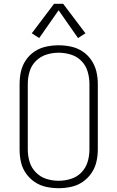

<svg xmlns="http://www.w3.org/2000/svg" viewBox="-20 -981 616 1009"><path d="M288 8Q321 8 353.5 1Q386 -6 413.5 -24.5Q441 -43 460 -70.5Q479 -98 486.5 -130Q494 -162 494 -195V-540Q494 -573 486.5 -605Q479 -637 460 -665Q441 -693 413.5 -711Q386 -729 353.5 -736Q321 -743 288 -743Q255 -743 222.5 -736Q190 -729 162.5 -711Q135 -693 116 -665Q97 -637 90 -605Q83 -573 83 -540V-195Q83 -162 90 -130Q97 -98 116 -70.5Q135 -43 162.5 -24.5Q190 -6 222.5 1Q255 8 288 8ZM288 -31Q255 -31 223.5 -41Q192 -51 168.5 -75Q145 -99 135.5 -130.5Q126 -162 126 -195V-540Q126 -573 135.5 -605Q145 -637 168.5 -660.5Q192 -684 223.5 -694Q255 -704 288 -704Q321 -704 353 -694Q385 -684 408 -660.5Q431 -637 440.5 -605Q450 -573 450 -540V-195Q450 -162 440.5 -130.5Q431 -99 408 -75Q385 -51 353 -41Q321 -31 288 -31ZM186 -781 288 -927 390 -781 429 -806 312 -961H264L147 -806Z"/></svg>

Font: Iosevka Sparkle Extralight
Style: Regular
Weight: 200
Designer: Belleve Invis
Foundry: Belleve Invis
Version: Version 4.5.0; ttfautohint (v1.8.3)